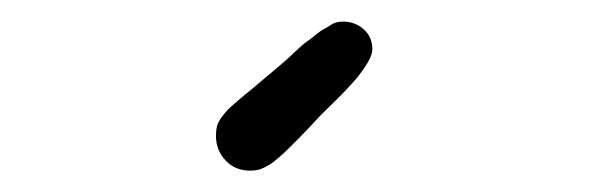

<svg xmlns="http://www.w3.org/2000/svg" viewBox="-20 -19 565 178"><path d="M180.2 106.9Q180.2 102.1 181.2 98.1Q182.1 94.2 185.5 89.6Q189 85 191.4 82.5Q193.8 80.1 200.9 74Q208 67.9 211.9 64.9Q218.8 59.1 227.8 51.5Q236.8 43.9 241.9 39.6Q247.1 35.2 253.4 29.1Q259.8 22.9 263.9 20Q268.1 17.1 272.5 13.4Q276.9 9.8 280.5 7.8Q284.2 5.9 287.1 3.9Q290 2 293 1.5Q295.9 1 297.9 1Q309.1 1 317.1 8.1Q325.2 15.1 325.2 26.9Q325.2 35.6 310.1 54.2Q300.3 65.4 288.6 76.7Q276.9 87.9 271 94.5Q265.1 101.1 257.6 108.6Q250 116.2 246.1 120.1Q242.2 124 237.5 127.9Q232.9 131.8 230.5 133.3Q228 134.8 224.6 136.5Q221.2 138.2 218 138.7Q214.8 139.2 211.9 139.2Q197.8 139.2 189 129.6Q180.2 120.1 180.2 106.9Z"/></svg>

Font: CMU Typewriter Text
Style: Italic
Weight: 500
Italic angle: -14.04°
Version: Version 0.7.0